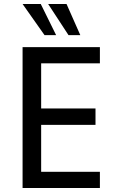

<svg xmlns="http://www.w3.org/2000/svg" viewBox="-20 -941 596 961"><path d="M93 0V-705H480V-624H186V-398H458V-316H186V-81H480V0ZM323 -765 221 -921H313L382 -765ZM203 -765 93 -921H184L261 -765Z"/></svg>

Font: Nunito Sans 7pt Condensed Medium
Style: Regular
Weight: 500
Width: 3
Designer: Vernon Adams
Foundry: Vernon Adams
Version: Version 3.101;gftools[0.9.27]